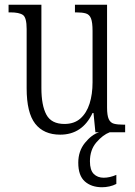

<svg xmlns="http://www.w3.org/2000/svg" viewBox="-20 -556 566 807"><path d="M233 10Q164 10 128 -36Q92 -82 92 -185V-434Q92 -482 76.5 -493Q61 -504 23 -504H16V-536H154V-186Q154 -113 175 -74Q196 -35 251 -35Q292 -35 318 -58Q344 -81 356.5 -120.5Q369 -160 369 -210V-426Q369 -462 362.5 -478.5Q356 -495 341 -499.5Q326 -504 300 -504H295V-536H430V-104Q430 -71 437 -55.5Q444 -40 459 -36Q474 -32 499 -32H506V0H381L373 -81H369Q326 10 233 10ZM409 231Q364 231 336.5 206.5Q309 182 309 128Q309 79 337 44.5Q365 10 396 0H441Q412 11 385 42.5Q358 74 358 122Q358 159 374 175Q390 191 416 191Q441 191 469 179V217Q456 224 440 227.5Q424 231 409 231Z"/></svg>

Font: Noto Serif Tamil Condensed Light
Style: Italic
Weight: 300
Width: 3
Italic angle: -12°
Designer: Indian Type Foundry, Tom Grace, and the Monotype Design Team
Foundry: Monotype Imaging Inc.
Version: Version 2.003; ttfautohint (v1.8.4.7-5d5b)